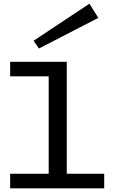

<svg xmlns="http://www.w3.org/2000/svg" viewBox="-20 -1021 629 1041"><path d="M545 -79V0H35V-79H244V-607H35V-686H342V-79ZM191 -758 513 -924 465 -1001 162 -800Z"/></svg>

Font: BioRhyme Expanded
Style: Regular
Weight: 400
Width: 7
Designer: Aoife Mooney
Foundry: Aoife Mooney Type
Version: Version 1.001